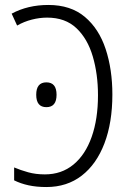

<svg xmlns="http://www.w3.org/2000/svg" viewBox="-20 -744 528 774"><path d="M167 10Q127 10 95 3Q63 -4 37 -17V-69Q63 -58 93.5 -49.5Q124 -41 161 -41Q228 -41 276 -80.5Q324 -120 349.5 -192Q375 -264 375 -360Q375 -445 354 -516.5Q333 -588 288 -630.5Q243 -673 170 -673Q140 -673 108.5 -665Q77 -657 49 -641L27 -689Q92 -724 175 -724Q265 -724 322 -676Q379 -628 406 -546Q433 -464 433 -363Q433 -250 401 -166Q369 -82 309.5 -36Q250 10 167 10ZM126 -362Q126 -412 167 -412Q208 -412 208 -362Q208 -312 167 -312Q126 -312 126 -362Z"/></svg>

Font: Noto Sans Condensed Light
Style: Regular
Weight: 300
Width: 3
Designer: Monotype Design Team
Foundry: Monotype Imaging Inc.
Version: Version 2.013; ttfautohint (v1.8.4.7-5d5b)